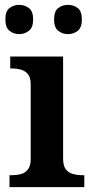

<svg xmlns="http://www.w3.org/2000/svg" viewBox="-20 -768 381 788"><path d="M19 0V-49H31Q49 -49 66 -53.5Q83 -58 94.5 -72.5Q106 -87 106 -115V-423Q106 -451 94 -464.5Q82 -478 65 -482.5Q48 -487 31 -487H22V-536H239V-117Q239 -88 250 -73.5Q261 -59 279 -54Q297 -49 313 -49H326V0ZM259 -628Q236 -628 219 -641.5Q202 -655 202 -688Q202 -722 219 -735Q236 -748 259 -748Q282 -748 299 -735Q316 -722 316 -688Q316 -655 299 -641.5Q282 -628 259 -628ZM59 -628Q36 -628 19 -641.5Q2 -655 2 -688Q2 -722 19 -735Q36 -748 59 -748Q81 -748 98.5 -735Q116 -722 116 -688Q116 -655 98.5 -641.5Q81 -628 59 -628Z"/></svg>

Font: Noto Nastaliq Urdu SemiBold
Style: Regular
Weight: 600
Version: Version 3.007